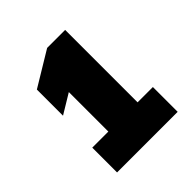

<svg xmlns="http://www.w3.org/2000/svg" viewBox="-146 -910 701 701"><g transform="rotate(-45 205.0 -559.0)"><path d="M62 -308V-436H145V-640L69 -594V-729L203 -810H296V-436H375V-308Z"/></g></svg>

Font: Encode Sans Cnd Black
Style: Regular
Weight: 900
Width: 3
Designer: Multiple Designers
Foundry: Impallari Type
Version: Version 3.002; ttfautohint (v1.8.3) -l 8 -r 50 -G 200 -x 14 